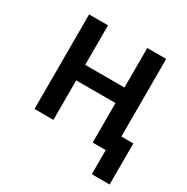

<svg xmlns="http://www.w3.org/2000/svg" viewBox="-150 -648 887 910"><g transform="rotate(30 293.0 -193.5)"><path d="M471.7 131.8V0H400.4V-216.3H185.5V0H82V-517.6H185.5V-301.3H400.4V-517.6H503.9V-92.8H569.3V131.8Z"/></g></svg>

Font: Cascadia Code NF
Style: Regular
Weight: 400
Monospace: yes
Designer: Aaron Bell
Foundry: Saja Typeworks
Version: Version 2404.023; ttfautohint (v1.8.4)